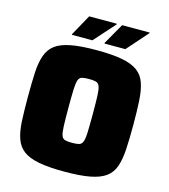

<svg xmlns="http://www.w3.org/2000/svg" viewBox="-126 -968 947 1075"><g transform="rotate(15 347.5 -430.0)"><path d="M347 8Q256 8 198.5 -3Q141 -14 109 -38Q77 -62 62.5 -103Q48 -144 45 -203.5Q42 -263 42 -344Q42 -425 45 -484.5Q48 -544 62.5 -585Q77 -626 109 -650Q141 -674 198.5 -685Q256 -696 347 -696Q438 -696 495.5 -685Q553 -674 585.5 -650Q618 -626 632 -585Q646 -544 649.5 -484.5Q653 -425 653 -344Q653 -263 649.5 -203.5Q646 -144 632 -103Q618 -62 585.5 -38Q553 -14 495.5 -3Q438 8 347 8ZM347 -159Q373 -159 387.5 -163Q402 -167 408.5 -183.5Q415 -200 416.5 -238Q418 -276 418 -344Q418 -412 416.5 -450Q415 -488 408.5 -504.5Q402 -521 387.5 -525Q373 -529 347 -529Q321 -529 306.5 -525Q292 -521 286 -504.5Q280 -488 278.5 -450Q277 -412 277 -344Q277 -276 278.5 -238Q280 -200 286 -183.5Q292 -167 306.5 -163Q321 -159 347 -159ZM190 -743V-747L257 -868H417V-864L309 -743ZM379 -743V-747L448 -868H607V-864L500 -743Z"/></g></svg>

Font: Saira Black
Style: Regular
Weight: 900
Designer: Hector Gatti with collaboration of the Omnibus-Type team
Foundry: Omnibus-Type
Version: Version 1.100; ttfautohint (v1.8.3)